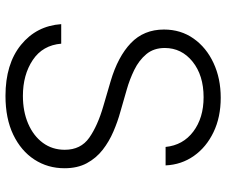

<svg xmlns="http://www.w3.org/2000/svg" viewBox="-80 -698 790 669"><g transform="rotate(90 314.5 -363.0)"><path d="M491.5 -545.5Q485.4 -606.2 437.9 -642Q390.3 -677.9 318.2 -677.9Q242.2 -677.9 194.4 -639.6Q146.7 -601.2 146.7 -542.6Q146.7 -504.3 168.1 -478.5Q189.6 -452.8 223 -436.4Q256.4 -420.1 291.5 -410.2L368.3 -388.1Q403.1 -378.6 437.9 -363.6Q472.7 -348.7 501.6 -326.2Q530.5 -303.6 548.1 -271.1Q565.7 -238.6 565.7 -193.2Q565.7 -134.9 535.5 -88.4Q505.3 -41.9 448.9 -14.7Q392.4 12.4 313.6 12.4Q202.4 12.4 136 -41.5Q69.6 -95.5 63.6 -181.8H131.7Q137.1 -117.2 188.6 -82.7Q240.1 -48.3 313.6 -48.3Q367.9 -48.3 410.3 -66.6Q452.8 -84.9 477.1 -117.7Q501.4 -150.6 501.4 -194.2Q501.4 -250 459.3 -279.5Q417.3 -308.9 349.4 -328.5L262.4 -354Q176.8 -379.3 129.6 -424.5Q82.4 -469.8 82.4 -539.8Q82.4 -598.4 113.8 -642.9Q145.2 -687.5 199 -712.5Q252.8 -737.6 320 -737.6Q387.8 -737.6 440 -712.5Q492.2 -687.5 522.7 -644.2Q553.3 -600.9 555.8 -545.5Z"/></g></svg>

Font: Inter UI Light
Style: Regular
Weight: 300
Designer: Rasmus Andersson
Foundry: rsms
Version: 3.2;8d6f07862